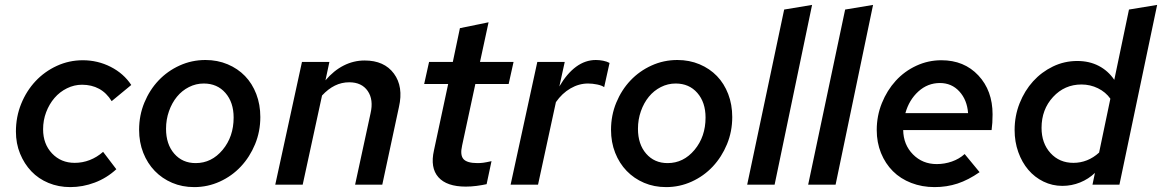

<svg xmlns="http://www.w3.org/2000/svg" viewBox="-20 -754 4745 784"><path d="M285 -89Q317 -89 346.5 -100.5Q376 -112 401 -134L455 -63Q416 -27 367 -8.5Q318 10 267 10Q219 10 178 -7Q137 -24 108 -54.5Q79 -85 62 -126.5Q45 -168 45 -217Q45 -277 66.5 -330Q88 -383 125 -422.5Q162 -462 212 -485Q262 -508 318 -508Q379 -508 432 -481Q485 -454 516 -407L436 -341Q415 -375 384.5 -391.5Q354 -408 315 -408Q283 -408 253.5 -393.5Q224 -379 202.5 -354Q181 -329 168.5 -296Q156 -263 156 -226Q156 -166 192.5 -127.5Q229 -89 285 -89Z M548 -224Q548 -283 569.5 -335Q591 -387 627.5 -425.5Q664 -464 713.5 -486.5Q763 -509 819 -509Q868 -509 909.5 -491.5Q951 -474 980.5 -443.5Q1010 -413 1026.5 -370Q1043 -327 1043 -276Q1043 -217 1021.5 -165Q1000 -113 963.5 -74Q927 -35 877.5 -12.5Q828 10 773 10Q724 10 683 -7.5Q642 -25 612 -56Q582 -87 565 -130Q548 -173 548 -224ZM779 -88Q844 -88 889 -142Q934 -196 934 -274Q934 -336 900.5 -374.5Q867 -413 812 -413Q780 -413 751.5 -398.5Q723 -384 702.5 -359Q682 -334 670 -300Q658 -266 658 -228Q658 -165 691.5 -126.5Q725 -88 779 -88Z M1104 0 1213 -501H1325L1309 -426Q1343 -466 1383.5 -486.5Q1424 -507 1469 -507Q1549 -507 1588.5 -453.5Q1628 -400 1609 -317L1541 0H1430L1493 -291Q1506 -347 1481.5 -382.5Q1457 -418 1406 -418Q1375 -418 1347.5 -404.5Q1320 -391 1295 -364L1216 0Z M1752 -140 1810 -411H1712L1732 -501H1829L1858 -639L1975 -663L1940 -501H2077L2057 -411H1921L1867 -160Q1858 -121 1872.5 -104.5Q1887 -88 1930 -88Q1942 -88 1953.5 -89.5Q1965 -91 1987 -96L1967 -2Q1949 2 1926.5 5Q1904 8 1882 8Q1804 8 1770 -30.5Q1736 -69 1752 -140Z M2065 0 2174 -501H2286L2264 -401Q2295 -454 2332.5 -481.5Q2370 -509 2413 -509Q2428 -509 2443 -506Q2458 -503 2469 -497L2447 -398Q2438 -405 2418.5 -409Q2399 -413 2381 -413Q2344 -413 2309.5 -393Q2275 -373 2250 -337L2177 0Z M2475 -224Q2475 -283 2496.5 -335Q2518 -387 2554.5 -425.5Q2591 -464 2640.5 -486.5Q2690 -509 2746 -509Q2795 -509 2836.5 -491.5Q2878 -474 2907.5 -443.5Q2937 -413 2953.5 -370Q2970 -327 2970 -276Q2970 -217 2948.5 -165Q2927 -113 2890.5 -74Q2854 -35 2804.5 -12.5Q2755 10 2700 10Q2651 10 2610 -7.5Q2569 -25 2539 -56Q2509 -87 2492 -130Q2475 -173 2475 -224ZM2706 -88Q2771 -88 2816 -142Q2861 -196 2861 -274Q2861 -336 2827.5 -374.5Q2794 -413 2739 -413Q2707 -413 2678.5 -398.5Q2650 -384 2629.5 -359Q2609 -334 2597 -300Q2585 -266 2585 -228Q2585 -165 2618.5 -126.5Q2652 -88 2706 -88Z M3296 -734 3143 0H3031L3182 -715Z M3545 -734 3392 0H3280L3431 -715Z M3980 -51Q3934 -19 3890 -4.5Q3846 10 3796 10Q3745 10 3701 -7Q3657 -24 3626 -55Q3595 -86 3577.5 -129Q3560 -172 3560 -223Q3560 -281 3581 -333Q3602 -385 3637.5 -424Q3673 -463 3721.5 -485.5Q3770 -508 3824 -508Q3917 -508 3975 -446Q4033 -384 4033 -287Q4033 -268 4032 -253Q4031 -238 4029 -223H3668Q3669 -163 3708 -123.5Q3747 -84 3805 -84Q3837 -84 3867 -94.5Q3897 -105 3919 -125ZM3818 -415Q3768 -415 3730 -380.5Q3692 -346 3677 -292H3933Q3929 -346 3897.5 -380.5Q3866 -415 3818 -415Z M4441 0 4451 -48Q4425 -23 4390.5 -9Q4356 5 4318 5Q4277 5 4241 -12.5Q4205 -30 4179 -60.5Q4153 -91 4138 -133Q4123 -175 4123 -223Q4123 -281 4143.5 -332.5Q4164 -384 4198.5 -422Q4233 -460 4279.5 -482.5Q4326 -505 4379 -505Q4428 -505 4466.5 -485Q4505 -465 4530 -428L4590 -715L4705 -734L4551 0ZM4233 -232Q4233 -169 4269.5 -129Q4306 -89 4363 -89Q4392 -89 4418.5 -99.5Q4445 -110 4468 -131L4514 -351Q4495 -378 4463.5 -393.5Q4432 -409 4396 -409Q4327 -409 4280 -358Q4233 -307 4233 -232Z"/></svg>

Font: Red Hat Text Medium
Style: Italic
Weight: 500
Italic angle: -12°
Designer: Pentagram / MCKL
Foundry: Pentagram / MCKL
Version: Version 1.003; Red Hat Text Medium Italic